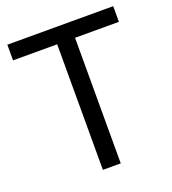

<svg xmlns="http://www.w3.org/2000/svg" viewBox="-131 -813 818 912"><g transform="rotate(-20 278.0 -357.0)"><path d="M323.2 0H232.9V-634.8H9.8V-713.9H544.9V-634.8H323.2Z"/></g></svg>

Font: Noto Sans Southeast Asian
Style: Regular
Weight: 400
Designer: Monotype Design Team
Foundry: Monotype Imaging Inc.
Version: Version 1.06 uh; ttfautohint (v1.4.1)